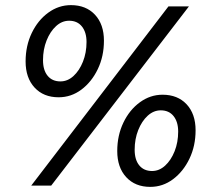

<svg xmlns="http://www.w3.org/2000/svg" viewBox="-20 -725 827 750"><path d="M209 -345Q150 -345 115 -383Q80 -421 80 -485Q80 -546 104 -596Q128 -646 168.5 -675.5Q209 -705 257 -705Q316 -705 351 -667.5Q386 -630 386 -566Q386 -505 362 -455Q338 -405 298 -375Q258 -345 209 -345ZM216 -407Q244 -407 267 -428Q290 -449 304 -484Q318 -519 318 -561Q318 -599 300 -621.5Q282 -644 250 -644Q222 -644 199 -623Q176 -602 162 -567Q148 -532 148 -490Q148 -451 166 -429Q184 -407 216 -407ZM102 0 638 -700H718L180 0ZM567 5Q508 5 473 -33Q438 -71 438 -135Q438 -196 462 -246Q486 -296 526.5 -325.5Q567 -355 615 -355Q674 -355 709 -317.5Q744 -280 744 -216Q744 -155 720 -105Q696 -55 656 -25Q616 5 567 5ZM574 -57Q602 -57 625 -78Q648 -99 662 -134Q676 -169 676 -211Q676 -249 658 -271.5Q640 -294 608 -294Q580 -294 557 -273Q534 -252 520 -217Q506 -182 506 -140Q506 -101 524 -79Q542 -57 574 -57Z"/></svg>

Font: Red Hat Text Medium
Style: Italic
Weight: 500
Italic angle: -12°
Designer: Pentagram, MCKL
Foundry: Pentagram, MCKL
Version: Version 1.023; ttfautohint (v1.8.3)